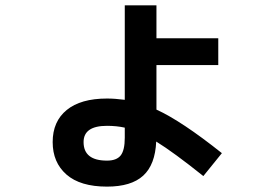

<svg xmlns="http://www.w3.org/2000/svg" viewBox="-20 -650 1040 728"><path d="M453.1 -629.9H573.2V-504.9H807.6V-403.3H573.2V-234.4Q668 -191.4 821.3 -69.3L751 17.6Q638.7 -72.3 572.3 -113.3Q568.4 -25.4 522.9 16.1Q477.5 57.6 385.7 57.6Q284.2 57.6 231.9 11.7Q179.7 -34.2 179.7 -111.3Q179.7 -189.5 232.9 -232.9Q286.1 -276.4 385.7 -276.4Q416 -276.4 453.1 -271.5ZM453.1 -166Q421.9 -172.9 385.7 -172.9Q296.9 -172.9 296.9 -111.3Q296.9 -41 385.7 -41Q421.9 -41 437.5 -60.5Q453.1 -80.1 453.1 -127.9Z"/></svg>

Font: Mgen+ 1c bold
Style: Bold
Weight: 700
Designer: [Source Han Sans]
Ryoko NISHIZUKA  (kana & ideographs); Paul D. Hunt (Latin, Greek & Cyrillic); Wenlong ZHANG  (bopomofo
Version: Version 1.059.20150602